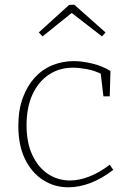

<svg xmlns="http://www.w3.org/2000/svg" viewBox="-20 -790 550 817"><path d="M271 7Q211 7 162.5 -24.5Q114 -56 86 -114Q58 -172 58 -254Q58 -322 77 -373.5Q96 -425 128 -460Q160 -495 203 -512.5Q246 -530 295 -530Q328 -530 371 -520Q414 -510 450 -488L447 -380H420L408 -483L414 -474Q382 -490 348.5 -496Q315 -502 291 -502Q232 -502 187.5 -472Q143 -442 118 -387.5Q93 -333 93 -257Q93 -183 117.5 -130.5Q142 -78 184 -50Q226 -22 278 -22Q317 -22 360.5 -39Q404 -56 447 -89L462 -67Q412 -29 364 -11Q316 7 271 7ZM161 -635 145 -652 274 -769 296 -770 429 -652 414 -635 276 -742H294Z"/></svg>

Font: Bitter Thin ExtraLight
Style: Regular
Weight: 250
Version: Version 2.002